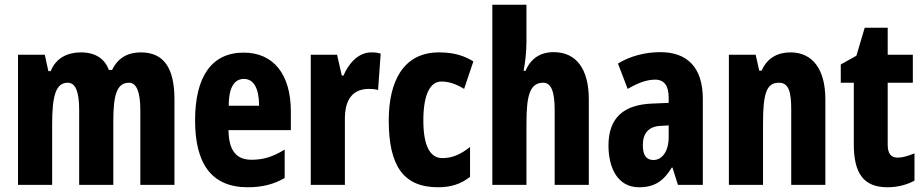

<svg xmlns="http://www.w3.org/2000/svg" viewBox="-20 -846 3898 810"><path d="M574 -625C518 -625 477 -601 453 -551H439C423 -596 385 -625 321 -625C266 -625 216 -602 194 -546H184L169 -615H56V-66H200V-321C200 -441 215 -497 266 -497C299 -497 314 -458 314 -382V-66H458V-337C458 -447 474 -497 524 -497C557 -497 572 -456 572 -381V-66H716V-426C716 -561 670 -625 574 -625Z M1008 -624C873 -624 803 -523 803 -338C803 -160 869 -56 1025 -56C1084 -56 1135 -68 1181 -95V-215C1131 -184 1090 -172 1041 -172C977 -172 945 -211 944 -297H1207V-376C1207 -531 1135 -624 1008 -624ZM1009 -513C1050 -513 1073 -474 1073 -400H945C945 -483 972 -513 1009 -513Z M1546 -625C1490 -625 1449 -575 1429 -527H1422L1402 -615H1291V-66H1435V-345C1435 -424 1466 -471 1537 -471C1549 -471 1565 -470 1575 -466L1586 -620C1568 -625 1557 -625 1546 -625Z M1828 -56C1881 -56 1924 -69 1963 -100V-226C1924 -195 1889 -179 1846 -179C1793 -179 1766 -233 1766 -338C1766 -444 1793 -502 1842 -502C1874 -502 1903 -492 1938 -471L1977 -587C1938 -611 1895 -625 1832 -625C1681 -625 1620 -502 1620 -338C1620 -145 1683 -56 1828 -56Z M2201 -670V-826H2057V-66H2201V-325C2201 -443 2215 -497 2272 -497C2305 -497 2320 -460 2320 -383V-66H2464V-427C2464 -554 2412 -626 2316 -626C2259 -626 2219 -599 2197 -547H2189C2196 -583 2201 -631 2201 -670Z M2766 -626C2701 -626 2638 -609 2587 -578L2628 -471C2675 -498 2710 -510 2744 -510C2783 -510 2801 -483 2801 -434V-412L2730 -409C2611 -404 2547 -349 2547 -232C2547 -142 2583 -56 2676 -56C2742 -56 2780 -83 2814 -139H2817L2840 -66H2945V-429C2945 -562 2879 -626 2766 -626ZM2767 -315 2801 -317V-267C2801 -209 2774 -171 2737 -171C2707 -171 2692 -190 2692 -234C2692 -284 2717 -313 2767 -315Z M3315 -625C3261 -625 3217 -602 3193 -548H3183L3168 -615H3055V-66H3199V-325C3199 -453 3214 -497 3266 -497C3308 -497 3318 -458 3318 -383V-66H3462V-427C3462 -555 3407 -625 3315 -625Z M3767 -181C3738 -181 3725 -199 3725 -236V-497H3831V-615H3725V-729H3628L3593 -611L3527 -574V-497H3582V-237C3582 -115 3623 -56 3724 -56C3765 -56 3806 -66 3838 -84V-199C3811 -188 3788 -181 3767 -181Z"/></svg>

Font: Noto Sans Malayalam UI ExtraCondensed ExtraBold
Style: Regular
Weight: 800
Width: 2
Designer: Jelle Bosma - Monotype Design Team
Foundry: Monotype Imaging Inc.
Version: Version 2.104